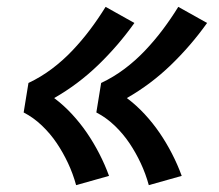

<svg xmlns="http://www.w3.org/2000/svg" viewBox="-20 -625 640 560"><path d="M414 -85Q405 -118 390.5 -149Q376 -180 357.5 -207.5Q339 -235 314.5 -258.5Q290 -282 261 -297L275 -383Q311 -400 343 -424Q375 -448 403 -477.5Q431 -507 455 -539Q479 -571 500 -605L584 -558Q537 -492 478.5 -435.5Q420 -379 350 -339Q378 -318 402 -292Q426 -266 445.5 -237.5Q465 -209 481.5 -177Q498 -145 510 -112ZM202 -85Q193 -118 178.5 -149Q164 -180 145.5 -207.5Q127 -235 102.5 -258.5Q78 -282 49 -297L63 -383Q99 -400 131 -424Q163 -448 191 -477.5Q219 -507 243 -539Q267 -571 288 -605L372 -558Q325 -492 266.5 -435.5Q208 -379 138 -339Q166 -318 190 -292Q214 -266 233.5 -237.5Q253 -209 269.5 -177Q286 -145 298 -112Z"/></svg>

Font: Iosevka Curly Slab Extended
Style: Bold Italic
Weight: 700
Width: 7
Italic angle: -9°
Monospace: yes
Designer: Belleve Invis
Foundry: Belleve Invis
Version: Version 11.0.0; ttfautohint (v1.8.3)